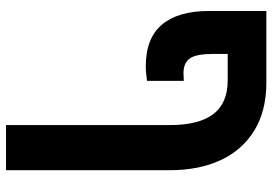

<svg xmlns="http://www.w3.org/2000/svg" viewBox="-150 -492 882 621"><g transform="rotate(90 290.5 -181.0)"><path d="M194 -212Q103 -212 59 -264.5Q15 -317 15 -416V-602H246Q339 -602 402.5 -562.5Q466 -523 498 -453Q530 -383 530 -290V240H384V-290Q384 -384 348.5 -430.5Q313 -477 239 -477H154V-428Q154 -375 168.5 -354.5Q183 -334 216 -334Q223 -334 229 -334.5Q235 -335 241 -335V-216Q231 -215 220 -213.5Q209 -212 194 -212Z"/></g></svg>

Font: Noto Sans Hebrew SemiCondensed
Style: Bold
Weight: 700
Width: 4
Designer: Monotype Design Team
Foundry: Monotype Imaging Inc.
Version: Version 2.004; ttfautohint (v1.8.4.7-5d5b)